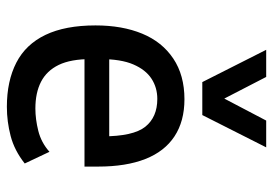

<svg xmlns="http://www.w3.org/2000/svg" viewBox="-138 -648 795 559"><g transform="rotate(90 259.5 -368.5)"><path d="M291 9Q216 9 162.5 -18.5Q109 -46 81.5 -103.5Q54 -161 54 -249Q54 -327 78 -385Q102 -443 150.5 -475.5Q199 -508 269 -508Q333 -508 377 -479Q421 -450 443 -394Q465 -338 465 -257V-217H134V-289H393L377 -269Q377 -359 349 -394Q321 -429 268 -429Q235 -429 209 -412Q183 -395 167.5 -359Q152 -323 152 -263V-236Q152 -177 169 -142Q186 -107 218 -90.5Q250 -74 296 -74Q327 -74 361 -82.5Q395 -91 422 -115L456 -43Q418 -13 376 -2Q334 9 291 9ZM219 -560 125 -746H204L267 -624L331 -746H409L315 -560Z"/></g></svg>

Font: Nunito Sans 7pt Condensed SemiBold
Style: Regular
Weight: 600
Width: 3
Designer: Vernon Adams
Foundry: Vernon Adams
Version: Version 3.101;gftools[0.9.27]